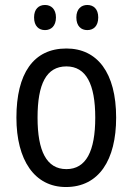

<svg xmlns="http://www.w3.org/2000/svg" viewBox="-20 -742 533 772"><path d="M117 -672C117 -637 136 -621 161 -621C185 -621 205 -637 205 -672C205 -706 185 -722 161 -722C136 -722 117 -706 117 -672ZM287 -672C287 -637 306 -621 331 -621C356 -621 375 -637 375 -672C375 -706 356 -722 331 -722C307 -722 287 -706 287 -672ZM447 -269C447 -450 371 -547 247 -547C114 -547 46 -446 46 -269C46 -98 119 10 245 10C378 10 447 -99 447 -269ZM131 -269C131 -404 166 -475 247 -475C326 -475 363 -404 363 -269C363 -134 326 -62 247 -62C167 -62 131 -135 131 -269Z"/></svg>

Font: Noto Sans Condensed
Style: Regular
Weight: 400
Width: 3
Designer: Monotype Design Team
Foundry: Monotype Imaging Inc.
Version: Version 2.013